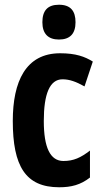

<svg xmlns="http://www.w3.org/2000/svg" viewBox="-20 -781 437 811"><path d="M229 -761C181 -761 159 -736 159 -687C159 -639 183 -614 229 -614C276 -614 299 -639 299 -687C299 -735 278 -761 229 -761ZM230 10C281 10 320 0 360 -31V-145C321 -115 291 -101 248 -101C192 -101 165 -158 165 -270C165 -384 190 -446 244 -446C274 -446 301 -436 337 -416L372 -521C338 -542 300 -556 234 -556C89 -556 34 -437 34 -270C34 -79 88 10 230 10Z"/></svg>

Font: Noto Sans Gurmukhi ExtraCondensed
Style: Bold
Weight: 700
Width: 2
Designer: Jelle Bosma - Monotype Design Team
Foundry: Monotype Imaging Inc.
Version: Version 2.004